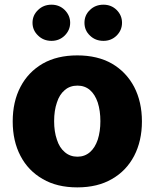

<svg xmlns="http://www.w3.org/2000/svg" viewBox="-20 -789 659 819"><path d="M309.6 10.3Q223.1 10.3 162.1 -25.4Q100.1 -61 67.4 -124Q34.2 -187 34.2 -271Q34.2 -355.5 67.4 -418.5Q100.1 -481.4 162.1 -517.6Q223.6 -552.7 309.6 -552.7Q396 -552.7 457.5 -517.6Q518.6 -481.9 552.2 -418.5Q585.4 -354.5 585.4 -271Q585.4 -188 552.2 -124Q518.6 -60.1 457.5 -25.4Q396.5 10.3 309.6 10.3ZM310.5 -120.6Q341.3 -120.6 363.8 -140.1Q385.3 -158.7 397 -193.4Q408.2 -228.5 408.2 -272Q408.2 -316.4 397 -351.6Q385.3 -386.2 363.8 -404.8Q341.8 -423.8 310.5 -423.8Q278.3 -423.8 256.3 -404.8Q233.4 -385.7 222.7 -351.6Q210.9 -317.4 210.9 -272Q210.9 -227.5 222.7 -193.4Q233.4 -159.2 256.3 -140.1Q278.8 -120.6 310.5 -120.6ZM199.7 -614.7Q165.5 -614.7 142.6 -637.2Q118.7 -659.7 118.7 -691.9Q118.7 -724.1 142.6 -746.6Q165.5 -769 199.7 -769Q232.9 -769 255.9 -746.6Q279.3 -723.1 279.3 -691.9Q279.3 -660.6 255.9 -637.2Q232.9 -614.7 199.7 -614.7ZM421.4 -614.7Q386.7 -614.7 363.8 -637.2Q340.3 -659.2 340.3 -691.9Q340.3 -724.6 363.8 -746.6Q386.7 -769 421.4 -769Q454.6 -769 477.5 -746.6Q500.5 -723.6 500.5 -691.9Q500.5 -660.2 477.5 -637.2Q454.6 -614.7 421.4 -614.7Z"/></svg>

Font: My Font
Style: Regular
Weight: 500
Designer: Rasmus Andersson
Foundry: rsms
Version: Version 0.001